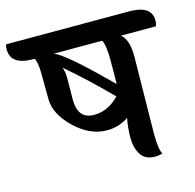

<svg xmlns="http://www.w3.org/2000/svg" viewBox="-163 -764 885 872"><g transform="rotate(-15 279.5 -328.0)"><path d="M378 -358Q379 -391 379 -467Q379 -543 365 -565H138Q187 -546 342 -393Q365 -370 378 -358ZM168 -443 167 -342Q167 -249 243 -249Q310 -249 362 -304Q261 -407 160 -493Q168 -470 168 -443ZM488 -456 483 -98Q483 -20 497 0Q481 6 462 6Q416 6 395.5 -26Q375 -58 375 -106Q375 -154 384 -197Q338 -166 283 -166Q202 -166 131.5 -234Q61 -302 61 -371.5Q61 -441 60 -494.5Q59 -548 48 -565H40Q-64 -565 -64 -639Q-64 -655 -60 -662H519Q623 -662 623 -591Q623 -578 618 -565H453Q488 -540 488 -456Z"/></g></svg>

Font: Laila SemiBold
Style: Regular
Weight: 600
Designer: Hitesh Malaviya
Foundry: Indian Type Foundry
Version: Version 1.302;PS 1.0;hotconv 1.0.78;makeotf.lib2.5.61930; tt